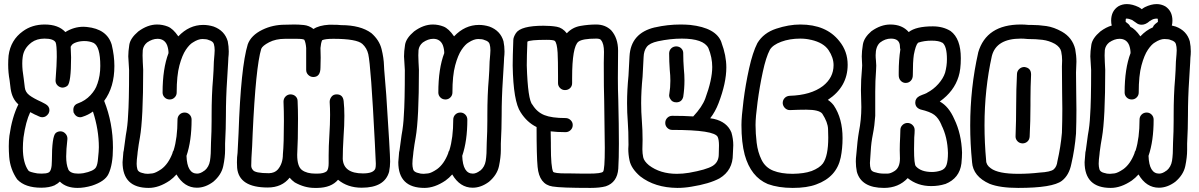

<svg xmlns="http://www.w3.org/2000/svg" viewBox="-20 -920 5870 940"><path d="M360 0Q304 0 273 -31Q263 -21 249 -14L248 -13Q221 -1 182 -1Q103 -1 65 -41L64 -42Q30 -91 25 -152Q23 -180 23 -204Q23 -232 26 -255Q39 -347 70 -409Q39 -436 32 -486L27 -527Q20 -565 20 -604Q20 -626 22 -648Q32 -724 92 -767Q137 -800 199 -800Q266 -800 300 -763Q342 -789 389 -789L405 -788Q504 -778 527 -701Q540 -647 540 -597Q540 -493 490 -426Q533 -318 533 -197Q533 -114 511 -68Q494 -32 430 -11Q392 0 360 0ZM363 -70Q373 -70 388 -72Q439 -82 450 -101Q458 -115 460 -145Q464 -181 464 -199Q464 -285 435 -374Q412 -357 383 -348Q378 -346 373 -346Q351 -346 340 -370Q339 -376 339 -382Q339 -406 362 -414Q398 -427 423 -454Q448 -481 456 -508L457 -510Q471 -550 471 -597Q471 -693 438 -710Q418 -719 393 -719Q371 -719 352.5 -712.5Q334 -706 329 -696Q328 -693 326 -691L328 -639Q328 -515 310 -500Q299 -491 284 -491Q270 -493 261 -502.5Q252 -512 252 -525V-528Q258 -607 258 -641Q258 -702 252 -713Q241 -731 198 -731Q160 -731 134 -712L133 -711Q96 -683 91 -640Q89 -626 89 -609Q89 -577 96 -536Q99 -514 101.5 -491.5Q104 -469 123.5 -454Q143 -439 183 -421L202 -411Q222 -400 222 -381Q222 -373 218 -365Q206 -346 187 -346Q179 -346 171 -350Q163 -354 154 -358H153Q140 -364 128 -371Q106 -325 95 -247Q92 -219 92 -195Q92 -123 119 -85Q123 -78 163 -71L184 -70Q207 -70 217 -75Q234 -82 234 -133Q234 -253 253 -269Q263 -277 276 -277Q291 -277 302 -264Q310 -254 310 -242V-239Q304 -187 304 -154Q304 -115 314 -92Q315 -91 315 -89Q326 -70 363 -70Z M708 0Q580 0 580 -126L584 -175L586 -184Q591 -226 596 -258Q605 -306 607 -354Q612 -419 612 -577L608 -644Q608 -668 613 -700.5Q618 -733 657 -766Q703 -800 749 -800Q776 -800 801.5 -790Q827 -780 853 -742Q906 -798 975 -798Q1000 -798 1026 -790Q1080 -770 1095 -718Q1100 -693 1100 -668Q1100 -653 1098 -637L1097 -615Q1095 -572 1092 -531Q1086 -442 1086 -354Q1086 -293 1082 -217V-186Q1082 -150 1073 -107Q1064 -64 1024 -30Q985 -1 944 -1Q882 -1 844 -66Q829 -49 811 -36Q758 0 708 0ZM704 -69Q710 -69 726 -71Q742 -73 770 -92Q804 -117 824 -169Q825 -177 830 -184Q849 -245 849 -334Q849 -349 859 -359Q869 -369 884 -369Q898 -369 908 -359Q918 -349 918 -334Q918 -230 893 -157Q896 -70 945 -70Q962 -70 981 -85H982Q1003 -103 1008 -132.5Q1013 -162 1013 -221Q1016 -279 1016 -329V-354Q1016 -458 1023 -535Q1026 -576 1027 -618Q1031 -663 1031 -674Q1031 -691 1027 -704.5Q1023 -718 1002 -724Q992 -729 971 -729Q950 -729 924 -712Q908 -703 890 -676.5Q872 -650 858.5 -600Q845 -550 845 -467Q845 -453 835 -443Q825 -433 811 -433Q796 -433 786 -443Q776 -453 776 -467Q776 -584 805 -660Q805 -680 798 -699Q785 -730 751 -730Q726 -730 700 -712Q682 -697 679 -675Q678 -664 678 -649Q678 -635 679 -616.5Q680 -598 681 -578Q681 -338 665 -247Q659 -215 654 -176L653 -165Q649 -136 649 -118Q649 -105 652.5 -91.5Q656 -78 677 -73H678Q688 -69 704 -69Z M1534 0H1520Q1471 0 1423 -27Q1409 -37 1398 -50Q1360 -2 1291 -2Q1150 -2 1141 -98L1140 -125Q1140 -152 1143 -171L1148 -269Q1159 -592 1193 -703Q1209 -747 1264 -774Q1315 -799 1375 -799L1421 -800Q1442 -800 1467.5 -797.5Q1493 -795 1515 -778Q1541 -796 1592 -799Q1640 -799 1650 -797Q1745 -797 1798 -758Q1837 -724 1848 -680Q1859 -636 1860 -598L1861 -579Q1865 -537 1871 -456Q1890 -168 1890 -129Q1890 -105 1885 -79Q1863 -1 1751 -1Q1682 -1 1635 -40Q1602 -1 1534 0ZM1534 -70Q1566 -70 1580 -82Q1589 -93 1589 -121V-160Q1589 -203 1592.5 -257.5Q1596 -312 1596 -358Q1596 -391 1594 -421Q1594 -435 1603 -446.5Q1612 -458 1628 -458Q1659 -458 1662.5 -425Q1666 -392 1666 -353Q1666 -306 1662 -252Q1658 -187 1658 -142Q1662 -71 1757 -71Q1810 -71 1818 -96Q1820 -104 1820 -119Q1820 -134 1815 -224Q1796 -597 1783 -655Q1776 -685 1754 -705Q1726 -730 1612 -730Q1571 -730 1557 -723Q1551 -709 1549 -685Q1550 -667 1550 -638Q1550 -609 1549 -590Q1549 -543 1514 -543Q1500 -543 1489.5 -553Q1479 -563 1479 -578V-685Q1477 -711 1470 -725Q1465 -730 1431 -730H1376Q1330 -730 1297.5 -713Q1265 -696 1259 -681Q1232 -592 1217 -266Q1215 -204 1211 -147L1210 -109Q1210 -97 1218 -88Q1228 -72 1297 -72Q1325 -73 1340 -90Q1365 -119 1365 -165Q1370 -216 1370 -328Q1370 -377 1368 -422Q1368 -437 1377.5 -447Q1387 -457 1401 -458Q1417 -458 1427 -448.5Q1437 -439 1437 -425Q1439 -383 1439 -338Q1439 -233 1435 -162Q1435 -105 1458.5 -87.5Q1482 -70 1524 -70Z M2058 0Q1930 0 1930 -126L1934 -175L1936 -184Q1941 -226 1946 -258Q1955 -306 1957 -354Q1962 -419 1962 -577L1958 -644Q1958 -668 1963 -700.5Q1968 -733 2007 -766Q2053 -800 2099 -800Q2126 -800 2151.5 -790Q2177 -780 2203 -742Q2256 -798 2325 -798Q2350 -798 2376 -790Q2430 -770 2445 -718Q2450 -693 2450 -668Q2450 -653 2448 -637L2447 -615Q2445 -572 2442 -531Q2436 -442 2436 -354Q2436 -293 2432 -217V-186Q2432 -150 2423 -107Q2414 -64 2374 -30Q2335 -1 2294 -1Q2232 -1 2194 -66Q2179 -49 2161 -36Q2108 0 2058 0ZM2054 -69Q2060 -69 2076 -71Q2092 -73 2120 -92Q2154 -117 2174 -169Q2175 -177 2180 -184Q2199 -245 2199 -334Q2199 -349 2209 -359Q2219 -369 2234 -369Q2248 -369 2258 -359Q2268 -349 2268 -334Q2268 -230 2243 -157Q2246 -70 2295 -70Q2312 -70 2331 -85H2332Q2353 -103 2358 -132.5Q2363 -162 2363 -221Q2366 -279 2366 -329V-354Q2366 -458 2373 -535Q2376 -576 2377 -618Q2381 -663 2381 -674Q2381 -691 2377 -704.5Q2373 -718 2352 -724Q2342 -729 2321 -729Q2300 -729 2274 -712Q2258 -703 2240 -676.5Q2222 -650 2208.5 -600Q2195 -550 2195 -467Q2195 -453 2185 -443Q2175 -433 2161 -433Q2146 -433 2136 -443Q2126 -453 2126 -467Q2126 -584 2155 -660Q2155 -680 2148 -699Q2135 -730 2101 -730Q2076 -730 2050 -712Q2032 -697 2029 -675Q2028 -664 2028 -649Q2028 -635 2029 -616.5Q2030 -598 2031 -578Q2031 -338 2015 -247Q2009 -215 2004 -176L2003 -165Q1999 -136 1999 -118Q1999 -105 2002.5 -91.5Q2006 -78 2027 -73H2028Q2038 -69 2054 -69Z M2871 0Q2725 0 2685 -7Q2620 -17 2612 -103Q2607 -154 2607 -298Q2560 -321 2529 -370Q2493 -423 2490 -599Q2490 -643 2493 -721V-723Q2493 -738 2506 -758Q2530 -794 2641 -794Q2678 -794 2706 -789Q2734 -784 2755 -757Q2782 -786 2821 -793Q2860 -800 2899 -800Q2943 -800 2972 -772Q3006 -734 3006 -672L3005 -538Q3005 -481 3007 -431Q3010 -306 3010 -217Q3010 -144 3007 -94Q3002 -27 2946 -8Q2917 0 2871 0ZM2863 -70Q2924 -70 2932.5 -79.5Q2941 -89 2941 -196L2938 -429Q2936 -479 2936 -611L2937 -666Q2937 -706 2923 -723Q2919 -731 2899 -731Q2832 -731 2812 -716Q2781 -692 2781 -538V-513Q2781 -498 2771 -488.5Q2761 -479 2746 -479Q2732 -479 2722 -489Q2712 -499 2712 -513V-547Q2712 -626 2710 -662Q2707 -710 2696 -720Q2689 -725 2656 -725Q2574 -725 2562 -716Q2559 -644 2559 -600Q2564 -430 2587 -407Q2609 -371 2645 -356.5Q2681 -342 2749 -342Q2763 -342 2773.5 -332Q2784 -322 2784 -308Q2784 -293 2773.5 -283Q2763 -273 2749 -273Q2707 -273 2676 -277L2677 -220V-203Q2677 -103 2688 -79Q2695 -71 2751 -71H2771Q2807 -71 2833 -70Z M3291 -419Q3271 -419 3262 -435Q3256 -444 3256 -454L3257 -461Q3262 -491 3262 -525Q3262 -550 3259 -578Q3256 -618 3256 -660Q3257 -675 3267 -684Q3277 -693 3292 -693Q3307 -692 3316 -682.5Q3325 -673 3325 -660V-657Q3325 -622 3328 -583Q3331 -554 3331 -526Q3331 -486 3325 -446Q3318 -419 3291 -419ZM3296 0Q3186 -1 3114 -57Q3070 -95 3062 -135Q3056 -163 3056 -191L3057 -211Q3057 -280 3053.5 -324Q3050 -368 3050 -415Q3050 -479 3057 -550L3062 -644Q3068 -758 3186 -786H3187Q3248 -800 3312 -800Q3335 -800 3359 -798Q3486 -784 3512 -713V-712Q3536 -648 3536 -590Q3536 -514 3498 -415Q3482 -373 3457 -341L3475 -338Q3540 -323 3561 -271Q3570 -240 3570 -209L3568 -165Q3568 -86 3503 -47Q3453 -20 3365 -6Q3330 0 3296 0ZM3294 -69Q3322 -69 3353 -74Q3438 -89 3468.5 -107.5Q3499 -126 3499 -165L3500 -208Q3500 -235 3494 -249Q3479 -284 3271 -284Q3257 -284 3247 -294Q3237 -304 3237 -318Q3237 -333 3247 -343Q3257 -353 3271 -353Q3329 -353 3374 -350Q3418 -397 3433 -438Q3467 -530 3467 -592Q3467 -639 3448 -685Q3424 -731 3318 -731Q3262 -731 3201 -718Q3160 -709 3146 -690Q3132 -671 3131 -641L3126 -545Q3119 -475 3119 -415Q3119 -372 3122.5 -327.5Q3126 -283 3126 -236L3125 -189Q3125 -169 3129 -150Q3133 -131 3157 -111Q3212 -69 3294 -69Z M3861 0Q3791 0 3739 -19Q3656 -54 3626 -162Q3610 -222 3610 -308Q3610 -347 3620 -426.5Q3630 -506 3647.5 -585Q3665 -664 3688 -709Q3718 -759 3780 -779.5Q3842 -800 3898 -800Q4025 -800 4089 -719Q4130 -669 4130 -603Q4130 -495 4033 -431Q4049 -421 4062 -404Q4105 -340 4105 -244Q4105 -193 4096 -149Q4076 -53 3976 -17Q3931 0 3861 0ZM3861 -69Q3918 -70 3951 -82H3952Q3993 -98 4009 -120Q4035 -157 4035 -246Q4035 -256 4034 -288.5Q4033 -321 4006 -363Q3991 -383 3927 -383Q3893 -383 3847 -381Q3833 -381 3823 -391Q3813 -401 3812 -415Q3812 -430 3821.5 -440Q3831 -450 3846 -451Q3950 -454 4009 -499Q4061 -540 4061 -601Q4061 -638 4036.5 -674.5Q4012 -711 3951 -725H3950Q3926 -731 3898 -731Q3846 -731 3804.5 -715.5Q3763 -700 3749 -676Q3730 -640 3714.5 -568Q3699 -496 3689 -421Q3679 -346 3679 -308Q3679 -267 3684.5 -221Q3690 -175 3708.5 -137.5Q3727 -100 3765.5 -84.5Q3804 -69 3861 -69Z M4325 -70Q4340 -70 4360 -83Q4386 -100 4386 -144L4385 -184Q4385 -215 4387 -250L4388 -283Q4388 -298 4398.5 -308Q4409 -318 4423 -318Q4437 -318 4447.5 -308Q4458 -298 4458 -283Q4458 -269 4456 -247Q4455 -220 4455 -190Q4455 -115 4464 -106Q4489 -78 4543 -78Q4565 -78 4586 -85Q4607 -92 4614 -112.5Q4621 -133 4621 -171Q4619 -249 4589 -308V-309Q4575 -342 4554.5 -357.5Q4534 -373 4487 -384Q4461 -393 4461 -418Q4461 -439 4482 -450L4496 -456Q4508 -460 4518 -465Q4519 -465 4519 -466Q4550 -482 4574 -509Q4598 -536 4607 -564Q4616 -597 4616 -630Q4616 -694 4594 -711H4593Q4577 -721 4541 -721Q4504 -721 4475 -711L4474 -710Q4463 -699 4454 -652Q4449 -618 4449 -552Q4449 -535 4439 -524.5Q4429 -514 4414 -514Q4400 -514 4390 -524.5Q4380 -535 4380 -552V-567Q4380 -626 4388 -678Q4386 -684 4386 -691Q4386 -731 4342 -731Q4314 -731 4289 -712Q4267 -693 4267 -650Q4267 -637 4268.5 -624Q4270 -611 4270 -599L4269 -575Q4265 -524 4265 -471V-353Q4262 -306 4253.5 -263.5Q4245 -221 4243 -181L4239 -122Q4239 -105 4243 -92.5Q4247 -80 4266 -76H4267Q4285 -70 4308 -70ZM4308 0Q4197 0 4175 -79Q4170 -104 4170 -129Q4170 -145 4172 -160Q4178 -235 4185 -274Q4197 -334 4197 -396L4195 -478Q4195 -530 4200 -582L4201 -600Q4201 -610 4200 -621Q4199 -632 4199 -644Q4199 -668 4204.5 -702Q4210 -736 4246 -767Q4292 -800 4339 -800Q4397 -800 4429 -763Q4464 -791 4547 -791Q4597 -791 4634 -768Q4684 -731 4684 -635Q4684 -579 4673 -545Q4651 -473 4581 -423Q4625 -399 4652 -337Q4687 -265 4690 -173Q4690 -151 4687 -120Q4678 -47 4608 -19H4607Q4576 -9 4539 -9Q4472 -9 4424 -48Q4379 0 4308 0Z M4986 -218H4985Q4970 -219 4961 -229Q4952 -239 4952 -251V-254Q4955 -330 4955 -405.5Q4955 -481 4959 -559Q4960 -573 4970.5 -582.5Q4981 -592 4995 -592Q5028 -588 5028 -555Q5025 -494 5025 -434V-404Q5025 -328 5021 -251Q5020 -236 5010 -227Q5000 -218 4986 -218ZM4965 0Q4876 0 4825 -20Q4744 -56 4739 -126V-127Q4730 -218 4730 -305Q4730 -490 4769 -662V-663Q4809 -800 4978 -800Q4996 -800 5015 -798H5028Q5065 -798 5102.5 -792.5Q5140 -787 5179 -765Q5230 -736 5244 -680Q5250 -648 5250 -618L5248 -565Q5248 -515 5249 -466Q5250 -424 5250 -381Q5250 -324 5248 -266Q5242 -190 5225 -117Q5214 -62 5179 -35Q5134 0 4965 0ZM4965 -69Q5018 -69 5069 -75Q5124 -78 5139 -91Q5154 -104 5157 -131Q5173 -201 5179 -270Q5181 -329 5181 -387L5180 -465Q5179 -514 5179 -595L5180 -624Q5180 -646 5175.5 -667.5Q5171 -689 5145 -705Q5116 -721 5084 -725Q5052 -729 5011 -729Q4993 -731 4978 -731Q4858 -731 4836 -646Q4800 -483 4800 -307Q4800 -222 4808 -134Q4808 -112 4831 -96Q4867 -69 4965 -69Z M5414 -69Q5420 -69 5436 -71Q5452 -73 5480 -92Q5514 -117 5534 -169Q5535 -177 5540 -184Q5559 -245 5559 -334Q5559 -349 5569 -359Q5579 -369 5594 -369Q5608 -369 5618 -359Q5628 -349 5628 -334Q5628 -230 5603 -157Q5606 -70 5655 -70Q5672 -70 5691 -85H5692Q5713 -103 5718 -132.5Q5723 -162 5723 -221Q5726 -279 5726 -329V-354Q5726 -458 5733 -535Q5736 -576 5737 -618Q5741 -663 5741 -674Q5741 -691 5737 -704.5Q5733 -718 5712 -724Q5702 -729 5681 -729Q5660 -729 5634 -712Q5618 -703 5600 -676.5Q5582 -650 5568.5 -600Q5555 -550 5555 -467Q5555 -453 5545 -443Q5535 -433 5521 -433Q5506 -433 5496 -443Q5486 -453 5486 -467Q5486 -584 5515 -660Q5515 -680 5508 -699Q5495 -730 5461 -730Q5436 -730 5410 -712Q5392 -697 5389 -675Q5388 -664 5388 -649Q5388 -635 5389 -616.5Q5390 -598 5391 -578Q5391 -338 5375 -247Q5369 -215 5364 -176L5363 -165Q5359 -136 5359 -118Q5359 -105 5362.5 -91.5Q5366 -78 5387 -73H5388Q5398 -69 5414 -69ZM5717 -795Q5727 -793 5736 -790Q5790 -770 5805 -718Q5810 -693 5810 -668Q5810 -653 5808 -637L5807 -615Q5805 -572 5802 -531Q5796 -442 5796 -354Q5796 -293 5792 -217V-186Q5792 -150 5783 -107Q5774 -64 5734 -30Q5695 -1 5654 -1Q5592 -1 5554 -66Q5539 -49 5521 -36Q5468 0 5418 0Q5290 0 5290 -126L5294 -175L5296 -184Q5301 -226 5306 -258Q5315 -306 5317 -354Q5322 -419 5322 -577L5318 -644Q5318 -668 5323 -700.5Q5328 -733 5367 -766Q5395 -787 5423 -795Q5420 -805 5420 -819Q5420 -866 5455 -889Q5474 -900 5497 -900Q5524 -900 5555 -885Q5564 -880 5570 -875Q5576 -880 5585 -885Q5616 -900 5643 -900Q5665 -900 5685 -889Q5720 -866 5720 -819Q5720 -805 5717 -795ZM5514 -789Q5538 -778 5563 -742Q5591 -772 5624 -786Q5627 -795 5635 -802Q5648 -812 5649 -813Q5649 -824 5648.5 -826Q5648 -828 5647.5 -828.5Q5647 -829 5644 -829Q5626 -829 5613 -819L5609 -817Q5589 -799 5570 -799Q5557 -799 5548 -804.5Q5539 -810 5527 -819L5523 -822Q5507 -829 5495 -829Q5493 -829 5492.5 -828.5Q5492 -828 5491.5 -826Q5491 -824 5491 -813Q5492 -812 5505 -802Q5511 -796 5514 -789Z"/></svg>

Font: Bubblez Graffiti
Style: Regular
Weight: 400
Designer: GGBotNet
Foundry: GGBotNet
Version: 1.00